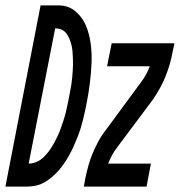

<svg xmlns="http://www.w3.org/2000/svg" viewBox="-69 -690 665 710"><path d="M31 0H-49L81 -670H151Q187 -669 212.5 -646Q238 -623 250 -592.5Q262 -562 266.5 -527.5Q271 -493 269.5 -456.5Q268 -420 263.5 -384Q259 -348 252 -312Q249 -296 245.5 -279.5Q242 -263 238 -247Q234 -231 229 -215Q224 -199 217.5 -182.5Q211 -166 204 -150.5Q197 -135 189 -120Q181 -105 171 -90Q161 -75 149.5 -61.5Q138 -48 124 -36Q110 -24 95 -15.5Q80 -7 63.5 -3.5Q47 0 31 0ZM37 -85Q51 -85 65.5 -91Q80 -97 92 -108.5Q104 -120 113 -132.5Q122 -145 129.5 -158.5Q137 -172 143.5 -185.5Q150 -199 155 -213.5Q160 -228 165 -242.5Q170 -257 173.5 -271Q177 -285 180 -299.5Q183 -314 186 -329Q188 -341 190.5 -353.5Q193 -366 195 -378.5Q197 -391 198 -403.5Q199 -416 200 -428.5Q201 -441 201 -453Q201 -465 200.5 -477Q200 -489 199 -501Q198 -513 195 -524.5Q192 -536 187.5 -547Q183 -558 176 -567Q169 -576 158.5 -580.5Q148 -585 136 -585H135ZM241 0 247 -33Q252 -56 258 -78Q264 -100 273 -121.5Q282 -143 293.5 -165Q305 -187 320 -206L451 -384Q462 -398 470.5 -413.5Q479 -429 485 -445H327L344 -530H576L569 -497Q565 -474 558.5 -452Q552 -430 543.5 -408.5Q535 -387 523 -365Q511 -343 498 -324L365 -146Q354 -132 345.5 -116.5Q337 -101 331 -85H489L473 0Z"/></svg>

Font: Lode Dark
Style: Bold Italic
Weight: 700
Italic angle: -11°
Monospace: yes
Designer: Belleve Invis
Foundry: Belleve Invis
Version: Version 29.2.0; ttfautohint (v1.8.3)